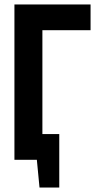

<svg xmlns="http://www.w3.org/2000/svg" viewBox="-20 -720 428 865"><path d="M388 -584H171V-116H247V125H158L146 0H45V-700H388Z"/></svg>

Font: PT Sans Narrow
Style: Bold
Weight: 700
Width: 3
Designer: A.Korolkova, O.Umpeleva, V.Yefimov
Foundry: ParaType Ltd
Version: Version 2.003W OFL